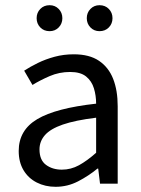

<svg xmlns="http://www.w3.org/2000/svg" viewBox="-20 -707 544 739"><path d="M194 12Q154 12 121.5 -4.5Q89 -21 70.5 -52Q52 -83 52 -126Q52 -206 123.5 -248.5Q195 -291 350 -308Q350 -339 341.5 -367Q333 -395 311.5 -412.5Q290 -430 250 -430Q208 -430 171 -414Q134 -398 105 -380L73 -435Q96 -450 125.5 -464.5Q155 -479 190 -488.5Q225 -498 264 -498Q324 -498 361 -473Q398 -448 415.5 -403.5Q433 -359 433 -298V0H365L358 -58H355Q321 -30 280.5 -9Q240 12 194 12ZM218 -54Q253 -54 284 -71Q315 -88 350 -119V-254Q269 -244 221.5 -227.5Q174 -211 153 -187Q132 -163 132 -132Q132 -91 157 -72.5Q182 -54 218 -54ZM171 -587Q149 -587 135 -601.5Q121 -616 121 -637Q121 -658 135 -672.5Q149 -687 171 -687Q192 -687 206 -672.5Q220 -658 220 -637Q220 -616 206 -601.5Q192 -587 171 -587ZM363 -587Q342 -587 328 -601.5Q314 -616 314 -637Q314 -658 328 -672.5Q342 -687 363 -687Q385 -687 399 -672.5Q413 -658 413 -637Q413 -616 399 -601.5Q385 -587 363 -587Z"/></svg>

Font: Mada
Style: Regular
Weight: 400
Designer: Khaled Hosny
Version: Version 1.5